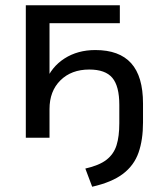

<svg xmlns="http://www.w3.org/2000/svg" viewBox="-20 -523 608 729"><path d="M330 186 304 117Q357 105 384.5 83.5Q412 62 422.5 28.5Q433 -5 433 -55V-125Q433 -196 406.5 -227.5Q380 -259 319 -259Q251 -259 209.5 -218Q168 -177 168 -109V0H78V-503H435V-435H168V-213L153 -212Q175 -269 225 -301Q275 -333 342 -333Q433 -333 478 -283Q523 -233 523 -130V-58Q523 8 506 56.5Q489 105 447 137Q405 169 330 186Z"/></svg>

Font: Mulish Medium
Style: Regular
Weight: 500
Designer: Vernon Adams
Foundry: Vernon Adams
Version: Version 3.603; ttfautohint (v1.8.3)